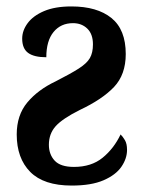

<svg xmlns="http://www.w3.org/2000/svg" viewBox="-20 -567 442 597"><path d="M203 10Q116 10 74 -32.5Q32 -75 32 -149Q32 -209 65 -248.5Q98 -288 153 -314Q200 -338 225 -354Q250 -370 259.5 -386.5Q269 -403 269 -429Q269 -461 251.5 -478Q234 -495 207 -495Q169 -495 146.5 -467.5Q124 -440 124 -389Q86 -389 67.5 -402.5Q49 -416 49 -447Q49 -472 66 -495Q83 -518 117 -532.5Q151 -547 202 -547Q282 -547 326.5 -511Q371 -475 371 -399Q371 -335 334.5 -296.5Q298 -258 228 -225Q174 -198 153 -174.5Q132 -151 132 -117Q132 -87 150 -67.5Q168 -48 210 -48Q264 -48 299 -76.5Q334 -105 355 -149Q362 -142 368.5 -131Q375 -120 375 -101Q375 -74 357.5 -48.5Q340 -23 302 -6.5Q264 10 203 10Z"/></svg>

Font: Noto Serif ExtraCondensed
Style: Bold
Weight: 700
Width: 2
Designer: Monotype Design Team
Foundry: Monotype Imaging Inc.
Version: Version 2.014; ttfautohint (v1.8.4.7-5d5b)